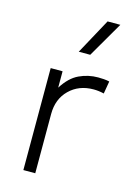

<svg xmlns="http://www.w3.org/2000/svg" viewBox="-115 -813 609 873"><g transform="rotate(15 189.0 -376.0)"><path d="M85 0V-480H141V-403Q174 -455.5 216 -475.2Q258 -495 305 -495Q318 -495 331.8 -494Q345.5 -493 358 -490L348 -431Q335.5 -434 323.2 -435.5Q311 -437 299 -437Q230 -437 185.5 -393.2Q141 -349.5 141 -279V0ZM189 -585 280 -752H340L243 -585Z"/></g></svg>

Font: Geologica Roman Thin
Style: Regular
Weight: 250
Designer: Sindre Bremnes, Frode Helland
Foundry: Monokrom Skriftforlag AS
Version: Version 1.010;gftools[0.9.28]